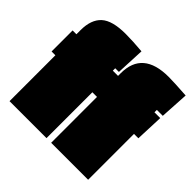

<svg xmlns="http://www.w3.org/2000/svg" viewBox="-166 -806 962 962"><g transform="rotate(45 315.5 -325.0)"><path d="M505 -650Q543 -650 631 -644L622 -491H580V-474H621L615 -325H584V0H322V-325H289V0H27V-325H0V-474H27V-503Q27 -578 66.5 -614Q106 -650 200 -650Q250 -650 318 -644L311 -491H285V-474H322V-493Q322 -650 505 -650Z"/></g></svg>

Font: Passion One Black
Style: Regular
Weight: 900
Designer: Alejandro Lo Celso
Foundry: Fontstage
Version: Version 1.002